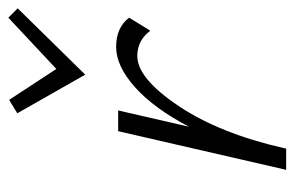

<svg xmlns="http://www.w3.org/2000/svg" viewBox="-146 -578 723 472"><g transform="rotate(-90 216.0 -341.5)"><path d="M432 -660 269 -494 174 -661 207 -681 283 -565 409 -683ZM337 -418Q385 -418 409 -386L377 -334Q353 -366 315 -366Q260 -366 192 -264.5Q124 -163 88 -4L87 0H35L130 -413H181L141 -239Q186 -325 238 -371.5Q290 -418 337 -418Z"/></g></svg>

Font: EauTest Semilight
Style: Italic
Weight: 300
Italic angle: -12°
Designer: Christian Thalmann (Catharsis Fonts)
Version: Version 0.001;PS 000.001;hotconv 1.0.88;makeotf.lib2.5.64775